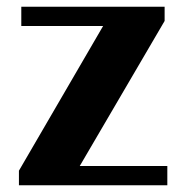

<svg xmlns="http://www.w3.org/2000/svg" viewBox="-20 -548 548 568"><path d="M36 0H475V-57H216L467 -486V-528H43V-471H285L36 -43Z"/></svg>

Font: Aerodynamic
Style: Regular
Weight: 500
Designer: Google
Version: Version 2.000980; 2014